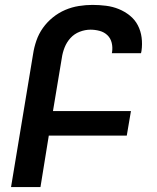

<svg xmlns="http://www.w3.org/2000/svg" viewBox="-20 -763 640 783"><path d="M25 0 115 -543Q119 -570 128.5 -597.5Q138 -625 155 -649Q172 -673 195.5 -692Q219 -711 246 -722.5Q273 -734 301.5 -738.5Q330 -743 357 -743Q385 -743 412.5 -739.5Q440 -736 464.5 -726Q489 -716 509.5 -699.5Q530 -683 542 -660Q554 -637 557.5 -610Q561 -583 557 -555L555 -546H436L437 -550Q440 -570 435.5 -588.5Q431 -607 418 -619.5Q405 -632 386.5 -637Q368 -642 349 -642Q327 -642 305 -633.5Q283 -625 267.5 -608Q252 -591 243.5 -569.5Q235 -548 232 -526L196 -310H514L497 -210H179L145 0Z"/></svg>

Font: Iosevka Extended Oblique
Style: Bold
Weight: 700
Width: 7
Italic angle: -9°
Monospace: yes
Designer: Belleve Invis
Foundry: Belleve Invis
Version: Version 32.5.0; ttfautohint (v1.8.4)